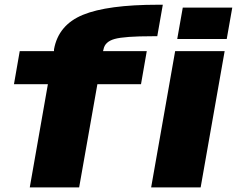

<svg xmlns="http://www.w3.org/2000/svg" viewBox="-20 -812 1026 832"><path d="M109 0 187.5 -447H40.5L65.5 -590.5H214V-598Q233 -704 339.5 -747.8Q446 -791.5 665.5 -791.5H685.5L661.5 -655H640Q519.5 -655 477 -643.2Q434.5 -631.5 428.5 -598L426.5 -590.5H616L591 -447H402L323 0ZM635 0 739 -590.5H953.5L849.5 0ZM772 -779H986.5L962.5 -643H748Z"/></svg>

Font: Anybody ExtraExpanded ExtraBold
Style: Italic
Weight: 800
Width: 8
Italic angle: -10°
Designer: Tyler Finck
Foundry: Etcetera Type Company
Version: Version 1.010; ttfautohint (v1.8.3) -l 8 -r 50 -G 200 -x 14 